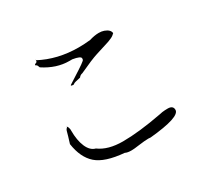

<svg xmlns="http://www.w3.org/2000/svg" viewBox="-145 -867 1069 1033"><g transform="rotate(-30 389.0 -350.5)"><path d="M393 -10Q411 -10 437 -14Q481 -20 503 -20L517 -19Q707 -37 707 -81Q707 -108 674 -108Q671 -108 656 -107.5Q641 -107 620 -102Q477 -75 378 -75Q286 -75 232 -115Q200 -123 182.5 -163.5Q165 -204 165 -265V-272Q161 -295 153 -295L155 -291Q146 -286 142.5 -271Q139 -256 123 -205Q136 -116 186.5 -71.5Q237 -27 355 -17Q368 -10 393 -10ZM299 -472Q302 -472 306 -476Q310 -480 349 -488Q358 -500 371 -502Q455 -541 490.5 -552Q526 -563 576 -579Q603 -589 611.5 -596Q620 -603 623 -606Q621 -629 588 -641Q574 -646 556 -646Q530 -646 497 -636Q460 -632 425 -632Q294 -632 189 -688Q193 -690 193 -691L190 -690Q190 -676 186 -676H185Q173 -671 173 -667Q173 -665 178.5 -662.5Q184 -660 189 -644Q265 -594 344 -594H362Q411 -586 411 -572Q411 -571 410 -563.5Q409 -556 331 -507Q298 -485 289 -480Q285 -478 285 -476Q285 -473 297 -472L289 -476Q294 -472 299 -472Z"/></g></svg>

Font: Xiaobo Songti 小帛宋体
Style: Regular
Weight: 400
Version: Version 1.501;March 17, 2024;FontCreator 14.0.0.2814 64-bit